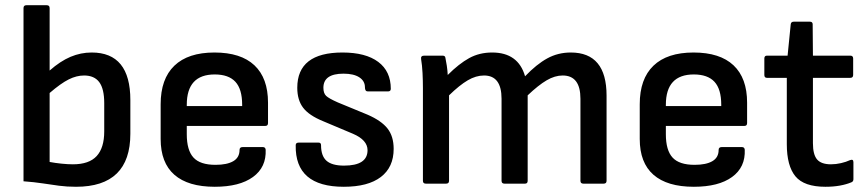

<svg xmlns="http://www.w3.org/2000/svg" viewBox="-20 -703 3317 735"><path d="M271 12Q236 12 206 8Q176 4 143.5 -1Q111 -6 70 -9V-672Q70 -683 81 -683H159Q170 -683 170 -672V-433Q211 -469 250 -485.5Q289 -502 331 -502Q479 -502 479 -320V-191Q479 12 271 12ZM170 -83Q191 -79 215.5 -76.5Q240 -74 259 -74Q321 -74 350 -105.5Q379 -137 379 -200V-308Q379 -363 360 -388.5Q341 -414 302 -414Q273 -414 243 -399Q213 -384 170 -347Z M802 12Q700 12 647.5 -34Q595 -80 595 -171V-304Q595 -401 647.5 -451.5Q700 -502 801 -502Q902 -502 954 -453Q1006 -404 1006 -310V-232Q1006 -221 996 -221H695V-189Q695 -128 720.5 -100Q746 -72 805 -72Q849 -72 873 -86Q897 -100 897 -129Q897 -140 909 -140H986Q996 -140 997 -130Q1000 -63 948.5 -25.5Q897 12 802 12ZM695 -297H907V-302Q907 -362 881 -390Q855 -418 802 -418Q695 -418 695 -302Z M1296 12Q1109 12 1112 -147Q1112 -157 1123 -157H1200Q1209 -157 1209 -147Q1209 -106 1230 -87.5Q1251 -69 1297 -69Q1387 -69 1387 -128Q1387 -167 1331 -191L1217 -239Q1163 -261 1140.5 -290.5Q1118 -320 1118 -367Q1118 -502 1291 -502Q1380 -502 1428 -466Q1476 -430 1476 -363Q1476 -353 1465 -353H1388Q1377 -353 1377 -369Q1377 -393 1355.5 -407Q1334 -421 1295 -421Q1218 -421 1218 -367Q1218 -346 1228.5 -336Q1239 -326 1273 -311L1387 -264Q1440 -241 1463.5 -211Q1487 -181 1487 -133Q1487 -63 1438 -25.5Q1389 12 1296 12Z M1610 0Q1599 0 1599 -11V-366Q1599 -394 1597.5 -423.5Q1596 -453 1592 -477Q1590 -490 1604 -490H1674Q1684 -490 1685 -482Q1688 -468 1690.5 -451Q1693 -434 1694 -416Q1737 -459 1776 -480.5Q1815 -502 1864 -502Q1964 -502 1990 -411Q2034 -457 2075 -479.5Q2116 -502 2165 -502Q2302 -502 2302 -337V-11Q2302 0 2291 0H2213Q2202 0 2202 -11V-325Q2202 -414 2134 -414Q2104 -414 2072.5 -395.5Q2041 -377 2000 -338V-11Q2000 0 1990 0H1911Q1900 0 1900 -11V-325Q1900 -414 1833 -414Q1802 -414 1770.5 -395.5Q1739 -377 1699 -338V-11Q1699 0 1688 0Z M2636 12Q2534 12 2481.5 -34Q2429 -80 2429 -171V-304Q2429 -401 2481.5 -451.5Q2534 -502 2635 -502Q2736 -502 2788 -453Q2840 -404 2840 -310V-232Q2840 -221 2830 -221H2529V-189Q2529 -128 2554.5 -100Q2580 -72 2639 -72Q2683 -72 2707 -86Q2731 -100 2731 -129Q2731 -140 2743 -140H2820Q2830 -140 2831 -130Q2834 -63 2782.5 -25.5Q2731 12 2636 12ZM2529 -297H2741V-302Q2741 -362 2715 -390Q2689 -418 2636 -418Q2529 -418 2529 -302Z M3140 12Q3058 12 3025 -28Q2992 -68 2992 -151V-405H2916Q2906 -405 2906 -416V-479Q2906 -490 2916 -490H2995L3007 -610Q3008 -620 3019 -620H3080Q3091 -620 3091 -610L3092 -490H3235Q3246 -490 3246 -479V-416Q3246 -405 3235 -405H3092V-155Q3092 -111 3108 -92.5Q3124 -74 3161 -74Q3180 -74 3199.5 -78.5Q3219 -83 3234 -90Q3247 -95 3247 -82V-17Q3247 -8 3239 -5Q3220 3 3195 7.5Q3170 12 3140 12Z"/></svg>

Font: Sofia Sans SemiBold
Style: Regular
Weight: 600
Designer: Botio Nikoltchev, Ani Petrova
Foundry: lettersoup
Version: Version 4.101; ttfautohint (v1.8.4.7-5d5b)